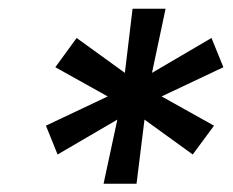

<svg xmlns="http://www.w3.org/2000/svg" viewBox="-20 -748 544 449"><path d="M222.2 -318.4 254.4 -468.3 114.7 -386.7 87.4 -454.1 231.9 -522.5 109.4 -590.8 159.2 -659.2 272 -577.6 290 -727.5H367.2L335.4 -577.6L474.6 -659.2L502.4 -590.8L357.9 -522.5L480.5 -454.1L430.7 -386.7L317.9 -468.3L299.3 -318.4Z"/></svg>

Font: Inter 24pt Medium
Style: Italic
Weight: 500
Italic angle: -9.3988°
Designer: Rasmus Andersson
Foundry: rsms
Version: Version 4.001;git-66647c0bb